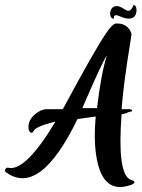

<svg xmlns="http://www.w3.org/2000/svg" viewBox="-20 -702 559 758"><path d="M507 -682Q518 -682 519 -663Q519 -645 509 -635Q491 -621 455 -637Q443 -642 439 -642Q434 -642 432 -639.5Q430 -637 430 -634Q430 -631 429.5 -629Q429 -627 427 -628Q413 -632 415 -654Q420 -678 442 -678Q453 -678 476 -663Q492 -653 502 -671Q505 -676 507 -682ZM445 -609Q476 -609 493 -583Q499 -573 499 -565Q499 -562 494 -532Q468 -374 460 -271H494Q507 -266 499 -262Q496 -261 494 -261Q492 -261 485 -258Q468 -251 460 -251Q443 -24 491 5Q497 9 503 10Q518 17 504 25Q499 28 494 29Q388 65 362 -75Q349 -144 358 -242Q346 -240 322 -237Q298 -234 286 -232Q135 79 1 -24Q-4 -34 8 -40Q13 -41 15 -39Q83 -28 199 -222Q120 -203 112 -184Q107 -173 98 -181Q93 -187 93 -193Q88 -227 122 -254Q140 -268 160 -271H228Q248 -307 288 -381Q390 -568 420 -598Q430 -608 436 -609ZM402 -483Q388 -466 321 -312Q312 -291 305 -275H363Q379 -411 402 -483Z"/></svg>

Font: Sagha
Style: Regular
Weight: 400
Designer: MUHAMMAD YONI
Version: Version 001.000